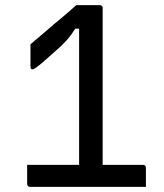

<svg xmlns="http://www.w3.org/2000/svg" viewBox="-20 -730 640 750"><path d="M278 -710Q283 -710 292.5 -710Q302 -710 314 -710Q326 -710 337.5 -710Q349 -710 358 -710Q367 -710 370 -710Q374 -710 376 -708.5Q378 -707 379.5 -705Q381 -703 381 -699Q381 -696 381 -662Q381 -628 381 -575Q381 -522 381 -458Q381 -394 381 -328Q381 -262 381 -204.5Q381 -147 381 -106Q381 -65 381 -52H283L289 -75Q289 -84 289 -98.5Q289 -113 289 -127.5Q289 -142 289 -150Q289 -159 289 -187Q289 -215 289 -256.5Q289 -298 289 -346Q289 -394 289 -442.5Q289 -491 289 -533Q289 -575 289 -604Q289 -633 289 -642L307 -618H257L287 -639Q271 -612 257 -593Q243 -574 226.5 -558Q210 -542 186 -521Q164 -501 147.5 -487Q131 -473 121 -466Q111 -459 107 -459Q104 -459 102 -460.5Q100 -462 99.5 -464.5Q99 -467 99 -471V-557Q122 -576 144.5 -595.5Q167 -615 189 -634Q205 -647 221 -660.5Q237 -674 252 -687Q267 -700 278 -710ZM86 -86Q88 -86 113.5 -86Q139 -86 179 -86Q219 -86 266 -86Q313 -86 360 -86Q407 -86 447 -86Q487 -86 512 -86Q537 -86 539 -86Q544 -86 547 -83Q550 -80 550 -75Q550 -71 550 -60.5Q550 -50 550 -38Q550 -26 550 -15.5Q550 -5 550 0Q547 0 522 0Q497 0 457 0Q417 0 370 0Q323 0 276 0Q229 0 189.5 0Q150 0 124.5 0Q99 0 97 0Q94 0 92.5 -1Q91 -2 89 -3Q88 -5 87 -7Q86 -9 86 -11Q86 -15 86 -22Q86 -29 86 -39Q86 -49 86 -58.5Q86 -68 86 -75.5Q86 -83 86 -86Z"/></svg>

Font: Recursive
Style: Regular
Weight: 400
Version: Version 1.085